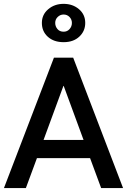

<svg xmlns="http://www.w3.org/2000/svg" viewBox="-32 -952 643 972"><path d="M591 0H480L424 -151.5H155L99 0H-12L241 -660H338.5ZM391 -243.5 290.5 -517H289L188.5 -243.5ZM290 -738.5Q240.5 -738.5 210.2 -765.8Q180 -793 180 -836Q180 -878 212 -905.2Q244 -932.5 290 -932.5Q336 -932.5 367.8 -905.5Q399.5 -878.5 399.5 -836Q399.5 -794.5 369.5 -766.5Q339.5 -738.5 290 -738.5ZM290 -791.5Q308.5 -791.5 320.2 -804.8Q332 -818 332 -836Q332 -853.5 320 -866Q308 -878.5 290 -878.5Q273 -878.5 260.2 -866.2Q247.5 -854 247.5 -836Q247.5 -818.5 258.8 -805Q270 -791.5 290 -791.5Z"/></svg>

Font: Lucymar Sans Medium
Style: Regular
Weight: 500
Foundry: The League of Moveable Type (original font) / Main changes by Cristiano Sobral with portions from Mirco Monsees
Version: Version 2.001;August 30, 2020;FontCreator 13.0.0.2681 64-bit